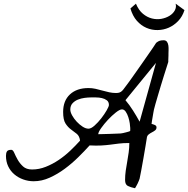

<svg xmlns="http://www.w3.org/2000/svg" viewBox="-20 -1000 1000 1020"><path d="M644.5 -43.9Q644.5 -68.4 647.9 -92.8Q651.4 -117.2 655.8 -141.1Q660.2 -165 663.6 -189.9Q667 -214.8 667 -240.2Q634.8 -240.2 611.3 -237.3Q587.9 -234.4 565.4 -231.4Q543 -228.5 517.6 -227.1Q492.2 -225.6 456.1 -227.5Q429.7 -198.2 396 -165Q362.3 -131.8 324.2 -103.5Q286.1 -75.2 244.1 -56.2Q202.1 -37.1 159.2 -37.1Q129.9 -37.1 103 -46.9Q76.2 -56.6 55.7 -74.2Q35.2 -91.8 23.4 -116.7Q11.7 -141.6 11.7 -171.9Q11.7 -187.5 17.1 -195.8Q22.5 -204.1 40 -204.1Q48.8 -204.1 55.7 -188Q62.5 -171.9 73.7 -151.9Q85 -131.8 102.5 -115.7Q120.1 -99.6 150.4 -99.6Q187.5 -99.6 223.1 -113.8Q258.8 -127.9 291.5 -149.9Q324.2 -171.9 353 -199.2Q381.8 -226.6 405.3 -252.9Q402.3 -277.3 387.7 -289.1Q373 -300.8 356.9 -312.5Q340.8 -324.2 328.1 -343.8Q315.4 -363.3 315.4 -405.3Q315.4 -464.8 351.6 -498.5Q387.7 -532.2 450.2 -532.2Q468.8 -532.2 486.8 -528.3Q504.9 -524.4 523.4 -519Q542 -513.7 560.1 -509.8Q578.1 -505.9 596.7 -505.9Q608.4 -505.9 615.7 -508.8Q623 -511.7 628.9 -517.6Q634.8 -523.4 641.6 -533.2Q648.4 -543 659.2 -556.6Q665 -564.5 677.2 -581.5Q689.5 -598.6 704.1 -619.6Q718.8 -640.6 735.4 -664.1Q752 -687.5 766.6 -709Q781.2 -730.5 793 -747.1Q804.7 -763.7 809.6 -772.5Q820.3 -781.2 829.1 -783.7Q837.9 -786.1 849.6 -786.1Q861.3 -786.1 867.2 -777.8Q873 -769.5 874.5 -757.8Q876 -746.1 875.5 -733.9Q875 -721.7 875 -714.8Q875 -711.9 875 -705.6Q875 -699.2 874.5 -692.4Q874 -685.5 874 -679.2Q874 -672.9 874 -670.9Q871.1 -661.1 864.7 -641.6Q858.4 -622.1 850.6 -597.2Q842.8 -572.3 834.5 -544.9Q826.2 -517.6 818.8 -492.2Q811.5 -466.8 805.7 -447.3Q799.8 -427.7 797.9 -418Q796.9 -413.1 794.9 -402.3Q793 -391.6 791 -379.4Q789.1 -367.2 787.1 -356.4Q785.2 -345.7 785.2 -341.8Q793.9 -339.8 802.7 -335.9Q811.5 -332 811.5 -323.2Q811.5 -313.5 804.2 -307.6Q796.9 -301.8 787.1 -296.9Q777.3 -292 769 -285.2Q760.7 -278.3 759.8 -265.6Q757.8 -253.9 752.9 -223.1Q748 -192.4 741.7 -157.7Q735.4 -123 730 -92.8Q724.6 -62.5 721.7 -50.8Q720.7 -47.9 717.8 -40Q714.8 -32.2 710.9 -24.4Q707 -16.6 703.1 -9.8Q699.2 -2.9 697.3 0Q673.8 -4.9 659.2 -12.2Q644.5 -19.5 644.5 -43.9ZM627.9 -418.9Q616.2 -418.9 595.2 -402.3Q574.2 -385.7 553.7 -363.8Q533.2 -341.8 517.6 -319.8Q502 -297.9 502 -287.1Q507.8 -287.1 524.9 -287.6Q542 -288.1 561 -288.6Q580.1 -289.1 597.2 -290Q614.3 -291 621.1 -291Q625 -291 633.3 -293Q641.6 -294.9 649.4 -296.9Q657.2 -298.8 663.6 -300.8Q669.9 -302.7 670.9 -303.7Q671.9 -303.7 671.9 -310.1Q671.9 -316.4 671.9 -320.3Q671.9 -328.1 669.4 -344.7Q667 -361.3 661.6 -377.9Q656.2 -394.5 647.9 -406.7Q639.6 -418.9 627.9 -418.9ZM353.5 -418Q353.5 -404.3 363.3 -386.7Q373 -369.1 387.7 -353.5Q402.3 -337.9 418.9 -327.1Q435.5 -316.4 450.2 -316.4Q463.9 -316.4 482.4 -333Q501 -349.6 518.1 -371.6Q535.2 -393.6 546.9 -414.1Q558.6 -434.6 558.6 -442.4Q558.6 -459 547.4 -467.3Q536.1 -475.6 521 -479Q505.9 -482.4 489.3 -482.4Q472.7 -482.4 461.9 -482.4Q448.2 -482.4 429.2 -480Q410.2 -477.5 393.6 -470.7Q377 -463.9 365.2 -451.2Q353.5 -438.5 353.5 -418ZM646.5 -467.8Q668 -442.4 686.5 -413.1Q705.1 -383.8 721.7 -353.5L808.6 -666ZM702.1 -980.5Q716.8 -945.3 739.3 -926.8Q761.7 -908.2 787.1 -901.9Q812.5 -895.5 836.9 -899.9Q861.3 -904.3 880.4 -916Q899.4 -927.7 908.7 -944.8Q918 -961.9 913.1 -980.5L960 -946.3Q949.2 -912.1 926.8 -888.7Q904.3 -865.2 876.5 -853Q848.6 -840.8 817.4 -840.3Q786.1 -839.8 757.8 -852.1Q729.5 -864.3 707 -889.6Q684.6 -915 672.9 -955.1Z"/></svg>

Font: La Belle Aurore
Style: Regular
Weight: 400
Version: Version 1.001 2001